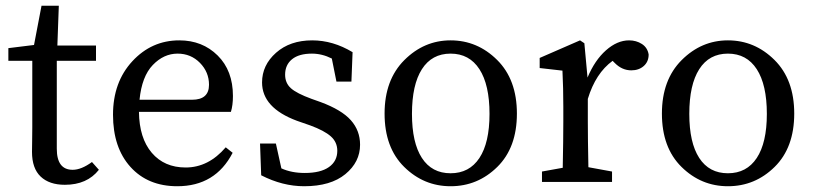

<svg xmlns="http://www.w3.org/2000/svg" viewBox="-20 -631 2820 666"><path d="M299 -69 323 -42Q282 10 205 10Q151 10 121 -18.5Q91 -47 91 -104Q91 -115 91.5 -141.5Q92 -168 92 -189V-420H9V-464L98 -475L124 -611H184L179 -473H313V-420H177V-115Q177 -42 232 -42Q262 -42 299 -69Z M464 -285H646Q705 -285 705 -337Q705 -381 673.5 -413Q642 -445 596 -445Q548 -445 510 -405.5Q472 -366 464 -285ZM781 -243H462Q463 -152 506.5 -101Q550 -50 624 -50Q703 -50 763 -120L787 -101Q727 15 595 15Q493 15 432.5 -52Q372 -119 372 -233Q372 -346 439 -418.5Q506 -491 602 -491Q682 -491 735 -438.5Q788 -386 788 -298Q788 -266 781 -243Z M1061 -288 1092 -277Q1165 -250 1197 -214Q1229 -178 1229 -129Q1229 -69 1178 -27Q1127 15 1035 15Q960 15 886 -23L882 -133H937L956 -47Q991 -31 1037 -31Q1092 -31 1121 -51.5Q1150 -72 1150 -108Q1150 -138 1127.5 -158Q1105 -178 1056 -196L1010 -212Q889 -257 889 -345Q889 -405 937.5 -448Q986 -491 1063 -491Q1135 -491 1203 -450L1199 -348H1147L1131 -428Q1097 -445 1062 -445Q1017 -445 993 -425.5Q969 -406 969 -372Q969 -343 989 -325Q1009 -307 1061 -288Z M1409 -236Q1409 -136 1443.5 -83Q1478 -30 1543 -30Q1608 -30 1643 -83Q1678 -136 1678 -236Q1678 -337 1643 -391Q1608 -445 1543 -445Q1478 -445 1443.5 -391Q1409 -337 1409 -236ZM1543 -491Q1636 -491 1704.5 -423Q1773 -355 1773 -237Q1773 -119 1705 -52Q1637 15 1543 15Q1450 15 1382 -52Q1314 -119 1314 -237Q1314 -354 1382.5 -422.5Q1451 -491 1543 -491Z M2007 -481 2018 -362Q2043 -422 2082 -456.5Q2121 -491 2162 -491Q2187 -491 2206.5 -478.5Q2226 -466 2230 -442Q2230 -417 2213 -402Q2196 -387 2170 -387Q2138 -387 2113 -412L2105 -420Q2046 -377 2019 -288V-210Q2019 -151 2021 -51L2103 -36V0H1860V-36L1932 -49Q1934 -149 1934 -210V-261Q1934 -326 1931 -386L1852 -395V-430L1992 -491Z M2371 -236Q2371 -136 2405.5 -83Q2440 -30 2505 -30Q2570 -30 2605 -83Q2640 -136 2640 -236Q2640 -337 2605 -391Q2570 -445 2505 -445Q2440 -445 2405.5 -391Q2371 -337 2371 -236ZM2505 -491Q2598 -491 2666.5 -423Q2735 -355 2735 -237Q2735 -119 2667 -52Q2599 15 2505 15Q2412 15 2344 -52Q2276 -119 2276 -237Q2276 -354 2344.5 -422.5Q2413 -491 2505 -491Z"/></svg>

Font: TypoPRO Source Serif Pro
Style: Regular
Weight: 400
Designer: Frank Grießhammer
Foundry: Adobe Systems Incorporated
Version: Version 1.017;PS 1.0;hotconv 1.0.79;makeotf.lib2.5.61930